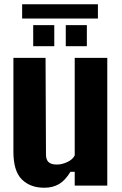

<svg xmlns="http://www.w3.org/2000/svg" viewBox="-20 -872 571 902"><path d="M188 10Q122 10 82.5 -29.2Q43 -68.5 43 -159V-600H194L196 -146Q196 -122 208 -110.5Q220 -99 247 -99Q271 -99 296.2 -110.8Q321.5 -122.5 331 -142V-600H484V0H331V-65H311Q286.5 -24.5 257.2 -7.2Q228 10 188 10ZM289 -655V-754H388V-655ZM136 -655V-754H235V-655ZM84 -852H440V-785H84Z"/></svg>

Font: Big Shoulders Text Thin Black
Style: Regular
Weight: 900
Version: Version 2.002